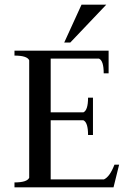

<svg xmlns="http://www.w3.org/2000/svg" viewBox="-20 -802 547 822"><path d="M329 -782H435L281 -620H255ZM42 0V-21Q96 -21 105 -41V-544Q96 -564 42 -564V-585H445V-488H424Q424 -542 404 -551H197V-321H337Q357 -330 357 -384H378V-224H357Q357 -278 337 -287H197V-34H425Q450 -45 470 -97H490L466 0Z"/></svg>

Font: Judson
Style: Regular
Weight: 400
Version: Version 20110429